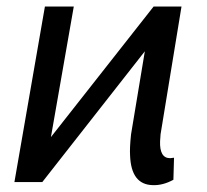

<svg xmlns="http://www.w3.org/2000/svg" viewBox="-20 -548 622 578"><path d="M115.2 -528.3H202.1L133.3 -135.3L442.4 -528.3H526.4L463.4 -144L461.9 -123Q460 -71.8 492.2 -71.8L503.9 -73.2L502 -6.8Q469.7 10.7 439.5 9.3Q375 7.8 371.6 -79.6Q370.1 -102.5 374.5 -143.6L416 -393.6L107.4 0H23.4Z"/></svg>

Font: Roboto
Style: Italic
Weight: 400
Italic angle: -12°
Designer: Google
Version: Version 2.134; 2016; ttfautohint (v1.6)